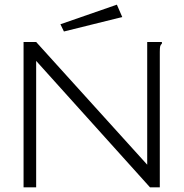

<svg xmlns="http://www.w3.org/2000/svg" viewBox="-20 -803 790 823"><path d="M81 -623H135L611 -97V-623H674V-616Q668 -611 666.5 -604Q665 -597 665 -580V0H623L135 -542V0H81ZM254 -668 239 -699 481 -783 504 -730Z"/></svg>

Font: Inconsolata ExtraExpanded Light
Style: Regular
Weight: 300
Width: 8
Monospace: yes
Designer: Raph Levien, Cyreal, Brenton Simpson
Foundry: Raph Levien, Cyreal, Google
Version: Version 3.001; ttfautohint (v1.8.2.53-6de2)